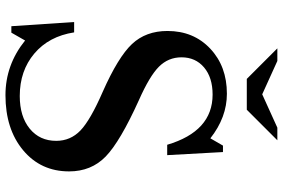

<svg xmlns="http://www.w3.org/2000/svg" viewBox="-182 -818 1010 685"><g transform="rotate(90 322.5 -475.0)"><path d="M73 -11 58 -235H95Q109 -145 170.5 -93Q232 -41 322 -41Q395 -41 438.5 -76.5Q482 -112 482 -171Q482 -222 445 -257.5Q408 -293 307 -337Q183 -392 136.5 -441.5Q90 -491 90 -568Q90 -661 153 -720.5Q216 -780 314 -780Q398 -780 473 -721L499 -766H522L533 -567H496Q448 -729 317 -729Q256 -729 220 -698.5Q184 -668 184 -618Q184 -571 217.5 -537.5Q251 -504 337 -466Q485 -399 538 -347.5Q591 -296 591 -217Q591 -116 515.5 -53Q440 10 319 10Q211 10 124 -60L96 -11ZM371 -851H261L152 -960H197L316 -906L435 -960H480Z"/></g></svg>

Font: Libre Baskerville
Style: Regular
Weight: 400
Designer: Pablo Impallari, Rodrigo Fuenzalida
Foundry: Pablo Impallari, Rodrigo Fuenzalida
Version: Version 1.000